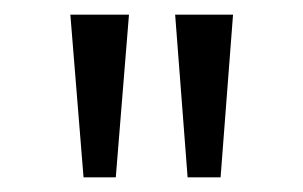

<svg xmlns="http://www.w3.org/2000/svg" viewBox="-20 -728 414 262"><path d="M236 -486 219 -708H298L281 -486ZM94 -486 76 -708H156L138 -486Z"/></svg>

Font: Outfit-Light
Style: Regular
Weight: 300
Designer: Rodrigo Fuenzalida
Foundry: fragTYPE
Version: Version 1.000